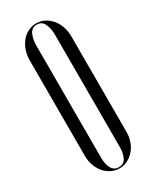

<svg xmlns="http://www.w3.org/2000/svg" viewBox="-186 -759 665 819"><g transform="rotate(-30 146.0 -350.0)"><path d="M44 -113V-584Q44 -610 52 -632.5Q60 -655 73.5 -671.5Q87 -688 106 -697.5Q125 -707 146 -707Q168 -707 186.5 -697.5Q205 -688 219 -671.5Q233 -655 241 -632.5Q249 -610 249 -584V-113Q249 -88 241 -66Q233 -44 219 -28Q205 -12 186.5 -2.5Q168 7 146 7Q125 7 106 -2.5Q87 -12 73.5 -28Q60 -44 52 -66Q44 -88 44 -113ZM100 -624V-70Q100 -41 111 -20Q122 1 146 1Q171 1 181.5 -20Q192 -41 192 -70V-624Q192 -655 181.5 -678Q171 -701 146 -701Q121 -701 110.5 -678Q100 -655 100 -624Z"/></g></svg>

Font: Moniqa Cond Display
Style: Regular
Weight: 400
Width: 3
Designer: Rajesh Rajput
Foundry: Rajesh Rajput
Version: Version 1.000